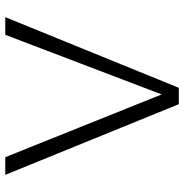

<svg xmlns="http://www.w3.org/2000/svg" viewBox="-5 -693 698 728"><g transform="rotate(-90 344.0 -329.0)"><path d="M643 -658 375 0H313L45 -658H112L350 -65L576 -658Z"/></g></svg>

Font: Ysabeau SC Semilight
Style: Regular
Weight: 300
Designer: Christian Thalmann (Catharsis Fonts)
Version: Version 0.003